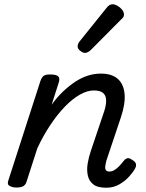

<svg xmlns="http://www.w3.org/2000/svg" viewBox="-20 -864 686 900"><path d="M478 16Q437 16 417 0Q397 -16 391.5 -42Q386 -68 391 -98Q396 -128 406 -157L469 -344Q478 -373 477.5 -394.5Q477 -416 463.5 -428Q450 -440 420 -440Q389 -440 354.5 -420.5Q320 -401 285 -365Q250 -329 216.5 -279Q183 -229 155 -169L104 -11Q100 2 89.5 8.5Q79 15 56 15Q40 15 26 8Q12 1 19 -18L169 -483Q176 -503 185.5 -509Q195 -515 214 -515Q245 -515 253.5 -505.5Q262 -496 255 -476L222 -373Q247 -408 275.5 -435Q304 -462 333 -481Q362 -500 392 -509.5Q422 -519 452 -519Q505 -519 532.5 -494Q560 -469 564 -423.5Q568 -378 547 -315L479 -112Q475 -97 473.5 -85Q472 -73 476.5 -66.5Q481 -60 492 -60Q505 -60 516.5 -67Q528 -74 539 -85.5Q550 -97 560 -110Q567 -119 576 -122Q585 -125 599 -115Q616 -105 617.5 -94.5Q619 -84 613 -74Q604 -57 585 -36Q566 -15 539 0.5Q512 16 478 16ZM378 -616Q369 -616 356.5 -625.5Q344 -635 344 -646Q344 -653 346.5 -659Q349 -665 354 -671L477 -824Q486 -836 493 -840Q500 -844 508 -844Q518 -844 530.5 -837Q543 -830 552 -819Q561 -808 561 -796Q561 -788 557.5 -783Q554 -778 548 -773L407 -631Q392 -616 378 -616Z"/></svg>

Font: Playwrite NL
Style: Regular
Weight: 400
Designer: Veronika Burian, José Scaglione
Foundry: TypeTogether
Version: Version 1.002